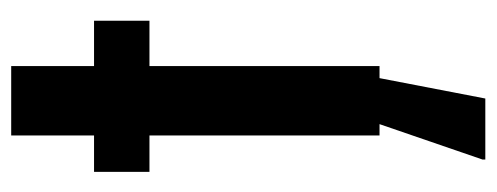

<svg xmlns="http://www.w3.org/2000/svg" viewBox="-292 -406 887 343"><g transform="rotate(-90 151.5 -234.5)"><path d="M81 0V-411H16V-510H81V-658H205V-510H286V-411H205V0ZM38 189V184L104 -8H184V-3L147 189Z"/></g></svg>

Font: Saira Condensed
Style: Bold
Weight: 700
Width: 3
Designer: Hector Gatti with collaboration of the Omnibus-Type team
Foundry: Omnibus-Type
Version: Version 1.101